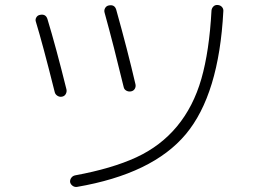

<svg xmlns="http://www.w3.org/2000/svg" viewBox="-20 -735 1040 777"><path d="M291 21.5Q281.2 22.5 273.4 16.6Q265.6 10.7 263.7 2Q262.7 -7.8 268.6 -15.6Q274.4 -23.4 284.2 -25.4Q432.6 -52.7 531.2 -98.1Q629.9 -143.6 696.3 -223.6Q762.7 -303.7 794.9 -416Q827.1 -528.3 835.9 -692.4Q836.9 -702.1 843.8 -709Q850.6 -715.8 861.3 -714.8Q872.1 -713.9 878.4 -706.5Q884.8 -699.2 883.8 -689.5Q866.2 -352.5 731.9 -191.9Q597.7 -31.2 291 21.5ZM201.2 -363.3Q152.3 -558.6 125 -647.5Q122.1 -656.2 127 -664.6Q131.8 -672.9 141.6 -674.8Q165 -679.7 171.9 -658.2Q206.1 -545.9 249 -373Q251 -363.3 246.1 -354.5Q241.2 -345.7 231 -343.8Q220.7 -341.8 211.9 -347.7Q203.1 -353.5 201.2 -363.3ZM419.9 -712.9Q443.4 -717.8 450.2 -696.3Q496.1 -532.2 528.3 -393.6Q530.3 -383.8 525.4 -375.5Q520.5 -367.2 510.3 -365.2Q500 -363.3 491.2 -368.2Q482.4 -373 480.5 -382.8Q439.5 -552.7 403.3 -683.6Q400.4 -693.4 405.3 -702.1Q410.2 -710.9 419.9 -712.9Z"/></svg>

Font: Rounded Mgen+ 1mn light
Style: Regular
Weight: 200
Designer: [Source Han Sans]
Ryoko NISHIZUKA  (kana & ideographs); Paul D. Hunt (Latin, Greek & Cyrillic); Wenlong ZHANG  (bopomofo
Version: Version 1.059.20150602